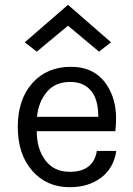

<svg xmlns="http://www.w3.org/2000/svg" viewBox="-20 -768 554 799"><path d="M134 -282H389Q389 -284 389 -285Q389 -383 328 -415Q306 -427 272 -427Q210 -427 175 -385.5Q140 -344 134 -282ZM83 -592 263 -748 442 -592 392 -553 263 -661 133 -553ZM426 -412Q463 -354 463 -276Q463 -248 460 -222H133Q133 -148 169 -100.5Q205 -53 270 -53Q369 -53 383 -140H464Q453 -68 400.5 -28.5Q348 11 270 11Q174 11 114 -57.5Q54 -126 54 -240Q54 -354 114.5 -422Q175 -490 275.5 -490Q376 -490 426 -412Z"/></svg>

Font: Karmilla
Style: Regular
Weight: 400
Designer: Jonathan Pinhorn
Version: Version 1.000